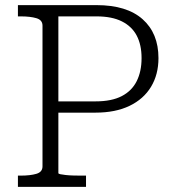

<svg xmlns="http://www.w3.org/2000/svg" viewBox="-20 -730 681 750"><path d="M208 -54V-666H357Q417 -666 456 -646.5Q495 -627 514 -591Q533 -555 533 -503Q533 -451 514 -413Q495 -375 455.5 -354.5Q416 -334 353 -334H183V-290H353Q431 -290 486 -316.5Q541 -343 570 -391Q599 -439 599 -503Q599 -600 537 -655Q475 -710 357 -710H50V-666H61Q98 -666 122 -659Q146 -652 146 -630V-80Q146 -58 122 -51Q98 -44 61 -44H50V0H316V-44H294Q279 -44 263.5 -44.5Q248 -45 235.5 -46.5Q223 -48 215.5 -49.5Q208 -51 208 -54Z"/></svg>

Font: Roboto Serif 20pt ExtraLight
Style: Regular
Weight: 250
Version: Version 1.008